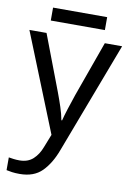

<svg xmlns="http://www.w3.org/2000/svg" viewBox="-99 -737 708 1038"><g transform="rotate(10 255.0 -218.5)"><path d="M1 -536H95L211 -231Q226 -191 238 -154.5Q250 -118 256 -85H260Q266 -110 279 -150.5Q292 -191 306 -232L415 -536H510L279 74Q251 150 206.5 195Q162 240 84 240Q60 240 42 237.5Q24 235 11 232V162Q22 164 37.5 166Q53 168 70 168Q116 168 144.5 142Q173 116 189 73L217 2ZM403 -677V-606H106V-677Z"/></g></svg>

Font: TSCustom
Style: Regular
Weight: 400
Designer: Monotype Design Team
Foundry: Monotype Imaging Inc.
Version: Version 2.004; ttfautohint (v1.8.3) -l 8 -r 50 -G 200 -x 14 